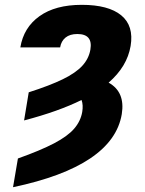

<svg xmlns="http://www.w3.org/2000/svg" viewBox="-20 -573 610 806"><path d="M81.1 -67.4 100.6 -185.5Q189.5 -213.9 243.9 -240.5Q298.3 -267.1 325.7 -297.1Q353 -327.1 359.4 -364.7Q370.6 -430.2 304.7 -430.2Q273.4 -430.2 255.1 -415.3Q236.8 -400.4 232.4 -374H65.4Q79.1 -457.5 145.8 -505.1Q212.4 -552.7 323.2 -552.7Q435.1 -552.7 488.8 -508.8Q542.5 -464.8 528.3 -379.9Q513.7 -293.5 436 -226.1Q506.3 -187 491.2 -93.8Q454.6 124.5 34.7 212.9L55.2 92.3Q149.9 58.6 206.8 28.8Q263.7 -1 291 -32.5Q318.4 -64 325.2 -103Q330.1 -132.3 322.3 -153.3Q226.1 -105.5 81.1 -67.4Z"/></svg>

Font: Inter Display Extra Bold
Style: Italic
Weight: 800
Italic angle: -9.39999°
Designer: Rasmus Andersson
Foundry: rsms
Version: Version 4.000;git-4fc901f